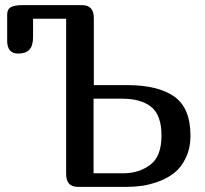

<svg xmlns="http://www.w3.org/2000/svg" viewBox="-20 -729 798 749"><path d="M109 -656V-585Q109 -550 94.5 -535Q80 -520 51 -520Q8 -520 8 -570V-672Q8 -693 22.5 -701Q37 -709 68 -709H300Q346 -709 346 -659V-397H476Q596 -397 659.5 -352.5Q723 -308 723 -200Q723 -151 705 -113.5Q687 -76 660.5 -55Q634 -34 598.5 -21Q563 -8 533.5 -4Q504 0 474 0H284Q238 0 238 -50V-656ZM345 -344V-53H461Q522 -53 566 -86Q610 -119 610 -200Q610 -279 570.5 -311.5Q531 -344 456 -344Z"/></svg>

Font: Marmelad
Style: Regular
Weight: 400
Designer: Manvel Shmavonyan
Foundry: Cyreal
Version: Version 1.001;PS 001.001;hotconv 1.0.88;makeotf.lib2.5.64775